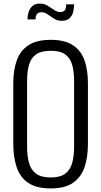

<svg xmlns="http://www.w3.org/2000/svg" viewBox="-20 -1040 565 1070"><path d="M263 10Q182 10 136.5 -21.5Q91 -53 72.5 -109.5Q54 -166 54 -239V-575Q54 -649 73.5 -703.5Q93 -758 138.5 -788Q184 -818 263 -818Q341 -818 386.5 -788Q432 -758 451 -703.5Q470 -649 470 -575V-238Q470 -165 451.5 -109.5Q433 -54 388 -22Q343 10 263 10ZM263 -51Q316 -51 344 -72.5Q372 -94 382.5 -132.5Q393 -171 393 -222V-589Q393 -640 382.5 -678Q372 -716 344 -736.5Q316 -757 263 -757Q209 -757 180.5 -736.5Q152 -716 141.5 -678Q131 -640 131 -589V-222Q131 -171 141.5 -132.5Q152 -94 180.5 -72.5Q209 -51 263 -51ZM324 -924Q300 -924 281 -936Q262 -948 245.5 -960Q229 -972 211 -972Q195 -972 186.5 -962Q178 -952 178 -932H133Q133 -949 138.5 -969.5Q144 -990 159 -1005Q174 -1020 202 -1020Q226 -1020 245 -1008.5Q264 -997 281 -985Q298 -973 316 -973Q333 -973 341 -982.5Q349 -992 349 -1016H393Q393 -998 388.5 -976.5Q384 -955 369 -939.5Q354 -924 324 -924Z"/></svg>

Font: Oswald Light
Style: Regular
Weight: 300
Designer: Vernon Adams
Foundry: Vernon Adams
Version: Version 4.103;gftools[0.9.33.dev8+g029e19f]